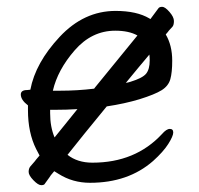

<svg xmlns="http://www.w3.org/2000/svg" viewBox="-20 -518 583 563"><path d="M96 -62Q91 -71 86 -81Q62 -129 62 -195V-209Q41 -225 41 -241Q41 -254 60 -254L69 -255Q84 -334 155 -410Q226 -486 319 -486Q381 -486 418 -464Q419 -463 421 -462Q439 -486 444 -493Q447 -498 455.5 -498Q464 -498 477 -483Q490 -468 490 -456.5Q490 -445 486 -440Q482 -435 475 -428Q474 -426 466 -417Q485 -385 485 -340Q485 -306 479.5 -286Q474 -266 454 -253.5Q434 -241 389 -227Q346 -214 293 -206Q219 -116 178 -64Q207 -41 251 -41Q377 -41 455 -125Q468 -140 478 -140Q488 -140 488 -129.5Q488 -119 473.5 -96Q459 -73 429 -46Q356 18 244 18Q193 18 152 -8Q145 -12 139 -16Q126 -1 125 2Q118 12 112 20Q110 25 101 25Q92 25 78 10.5Q64 -4 64 -14Q64 -24 69 -30Q74 -36 82 -45Q83 -47 96 -62ZM207 -198Q175 -196 140 -196H127V-186Q127 -146 140 -115Q167 -149 207 -198ZM383 -414Q358 -428 318 -428Q249 -428 199 -370.5Q149 -313 135 -252H155Q207 -252 256 -258Q257 -260 259 -262Q337 -357 383 -414ZM349 -275Q356 -276 362 -278Q398 -289 408.5 -302Q419 -315 419 -341Q419 -350 418 -358Q390 -325 349 -275Z"/></svg>

Font: QiushuiShotai
Style: Regular
Weight: 600
Designer: Fontworks Inc.
Foundry: Fontworks Inc.
Version: Version 1.250